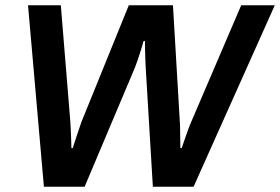

<svg xmlns="http://www.w3.org/2000/svg" viewBox="-20 -706 1059 726"><path d="M146 0 86 -686H210L246 -245Q247 -235 247.5 -217.5Q248 -200 249 -181Q250 -162 250 -146H255Q260 -162 266.5 -181.5Q273 -201 279 -218.5Q285 -236 288 -245L467 -686H634L660 -245Q661 -235 661 -217.5Q661 -200 661.5 -181Q662 -162 662 -146H667Q672 -161 678.5 -179.5Q685 -198 691.5 -216Q698 -234 703 -245L892 -686H1019L712 0H558L531 -450Q530 -464 529.5 -482.5Q529 -501 528.5 -519.5Q528 -538 528 -551H523Q519 -536 513 -517Q507 -498 501 -480Q495 -462 490 -450L300 0Z"/></svg>

Font: Archivo SemiBold SemiBold
Style: Italic
Weight: 600
Italic angle: -10°
Version: Version 2.001